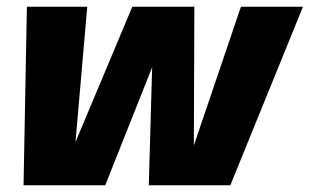

<svg xmlns="http://www.w3.org/2000/svg" viewBox="-20 -551 921 571"><path d="M50 0 60 -531H239.5L204.5 -128.5L373.5 -531H558L556.5 -118.5L696.5 -531H881L665 0H422.5L432.5 -351L293 0Z"/></svg>

Font: Epilogue ExtraBold
Style: Italic
Weight: 800
Italic angle: -12°
Designer: Tyler Finck
Foundry: Etcetera Type Co
Version: Version 2.111; ttfautohint (v1.8.3)